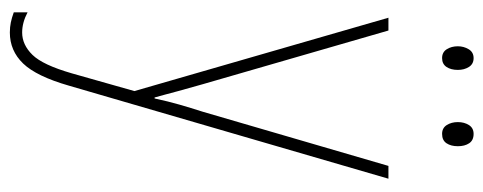

<svg xmlns="http://www.w3.org/2000/svg" viewBox="-316 -424 982 390"><g transform="rotate(90 175.0 -229.0)"><path d="M16 -527H42L151 -150Q160 -118 165 -100Q170 -82 172.5 -72Q175 -62 178 -52H180Q186 -80 192.5 -102.5Q199 -125 207 -150L317 -527H343L154 122Q135 188 109 215Q83 242 46 242Q35 242 25.5 240Q16 238 5 234V206Q26 217 46 217Q71 217 91.5 196Q112 175 129 116L165 -11ZM74 -668Q74 -680 80 -690Q86 -700 98 -700Q110 -700 116 -690.5Q122 -681 122 -668Q122 -654 116 -645Q110 -636 98 -636Q86 -636 80 -645.5Q74 -655 74 -668ZM228 -668Q228 -681 234 -690.5Q240 -700 252 -700Q265 -700 271 -691Q277 -682 277 -668Q277 -654 271 -645Q265 -636 252 -636Q240 -636 234 -645.5Q228 -655 228 -668Z"/></g></svg>

Font: Noto Sans Khmer Condensed Thin
Style: Regular
Weight: 100
Width: 3
Designer: Danh Hong and the Monotype Design Team
Foundry: Monotype Imaging Inc.
Version: Version 2.004; ttfautohint (v1.8.4.7-5d5b)